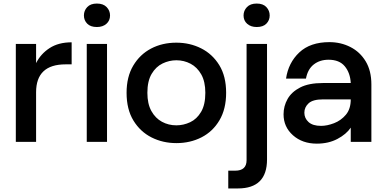

<svg xmlns="http://www.w3.org/2000/svg" viewBox="-20 -798 2172 1080"><path d="M183 0H69V-551H183V-443Q209 -495 259 -527.5Q309 -560 383 -560V-436H349Q183 -436 183 -279Z M525 -646Q489 -646 470.5 -665Q452 -684 452 -711Q452 -738 470.5 -758Q489 -778 525 -778Q561 -778 580 -758Q599 -738 599 -711Q599 -682 578.5 -664Q558 -646 525 -646ZM582 0H468V-551H582Z M972 7Q896 7 832.5 -25Q769 -57 730.5 -120Q692 -183 692 -276Q692 -366 729.5 -429Q767 -492 830 -525Q893 -558 972 -558Q1048 -558 1111.5 -526Q1175 -494 1213.5 -431.5Q1252 -369 1252 -276Q1252 -185 1214.5 -121.5Q1177 -58 1113.5 -25.5Q1050 7 972 7ZM972 -93Q1012 -93 1049.5 -110.5Q1087 -128 1111 -168.5Q1135 -209 1135 -276Q1135 -339 1112 -379.5Q1089 -420 1052 -439.5Q1015 -459 972 -459Q932 -459 894.5 -441Q857 -423 833 -382.5Q809 -342 809 -276Q809 -214 831.5 -173.5Q854 -133 891 -113Q928 -93 972 -93Z M1424 -646Q1391 -646 1370.5 -664Q1350 -682 1350 -711Q1350 -738 1369 -758Q1388 -778 1424 -778Q1460 -778 1478.5 -758Q1497 -738 1497 -711Q1497 -684 1478.5 -665Q1460 -646 1424 -646ZM1318 262H1264V162H1303Q1367 162 1367 103V-551H1482V99Q1482 262 1318 262Z M1762 10Q1681 10 1628 -37Q1575 -84 1575 -155Q1575 -201 1597.5 -241Q1620 -281 1668.5 -306Q1717 -331 1797 -331H1953Q1950 -388 1919.5 -425Q1889 -462 1828 -462Q1779 -462 1745 -435.5Q1711 -409 1701 -356H1589Q1602 -445 1663.5 -503Q1725 -561 1833 -561Q1897 -561 1951 -533.5Q2005 -506 2037 -453Q2069 -400 2069 -323V0H1953V-80Q1928 -43 1878 -16.5Q1828 10 1762 10ZM1786 -90Q1820 -90 1859 -105Q1898 -120 1925.5 -152.5Q1953 -185 1953 -239H1797Q1740 -239 1716 -217Q1692 -195 1692 -164Q1692 -133 1715.5 -111.5Q1739 -90 1786 -90Z"/></svg>

Font: Ulagadi Sans Medium
Style: Regular
Weight: 500
Designer: Ninad Kale (Devanagari), Jonny Pinhorn (Latin)
Foundry: Indian Type Foundry
Version: Version 3.01;March 29, 2020;FontCreator 12.0.0.2522 64-bit; 